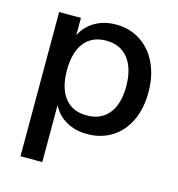

<svg xmlns="http://www.w3.org/2000/svg" viewBox="-102 -589 796 859"><g transform="rotate(15 295.5 -160.0)"><path d="M549 -244Q549 -169 522 -112Q495 -55 445.5 -24Q396 7 332 7Q277 7 235 -16.5Q193 -40 171 -84V180H70V-488H171V-408Q193 -452 235 -476Q277 -500 332 -500Q395 -500 444.5 -468Q494 -436 521.5 -378Q549 -320 549 -244ZM446 -244Q446 -327 409.5 -373Q373 -419 308 -419Q242 -419 206.5 -374Q171 -329 171 -246Q171 -163 206.5 -118Q242 -73 308 -73Q374 -73 410 -117.5Q446 -162 446 -244Z"/></g></svg>

Font: wassup Sans
Style: Medium
Weight: 600
Version: Version 2.001